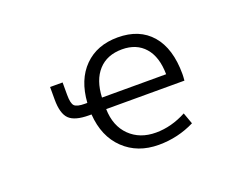

<svg xmlns="http://www.w3.org/2000/svg" viewBox="-88 -710 1176 901"><g transform="rotate(-20 500.0 -260.0)"><path d="M714.8 -290Q713.9 -377 672.9 -423.8Q631.8 -470.7 559.6 -470.7Q484.4 -470.7 441.4 -423.3Q398.4 -376 394.5 -290ZM321.3 -290Q329.1 -403.3 392.6 -466.8Q456.1 -530.3 559.6 -530.3Q668 -530.3 727.5 -461.4Q787.1 -392.6 787.1 -264.6Q787.1 -252 785.2 -232.4H394.5Q396.5 -147.5 446.8 -98.1Q497.1 -48.8 577.1 -48.8Q654.3 -48.8 729.5 -88.9L750 -32.2Q666 9.8 570.3 9.8Q464.8 9.8 397 -55.2Q329.1 -120.1 321.3 -232.4H309.6Q238.3 -232.4 210.4 -259.8Q182.6 -287.1 182.6 -357.4V-419.9H245.1V-358.4Q245.1 -315.4 257.3 -302.7Q269.5 -290 309.6 -290Z"/></g></svg>

Font: Gen Shin Gothic Monospace Normal
Style: Regular
Weight: 350
Designer: [Source Han Sans]
Ryoko NISHIZUKA  (kana & ideographs); Paul D. Hunt (Latin, Greek & Cyrillic); Wenlong ZHANG  (bopomofo
Version: Version 1.002.20150607